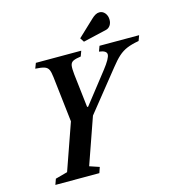

<svg xmlns="http://www.w3.org/2000/svg" viewBox="-135 -1075 1083 1189"><g transform="rotate(-15 406.5 -481.0)"><path d="M72 0 85 -36.5 162.5 -57.5 267 -355.5 233.5 -647.5Q230 -680.5 222.2 -696.8Q214.5 -713 195.2 -719.2Q176 -725.5 138 -727.5L151 -761.5H442L429.5 -727.5Q396 -723 380 -715Q364 -707 361 -688.2Q358 -669.5 362 -632L387 -415.5H393.5L547 -611.5Q594.5 -672.5 594.5 -697Q594.5 -721.5 546.5 -727.5L559 -761.5H813L800.5 -727.5Q755 -719.5 724.8 -707Q694.5 -694.5 669 -671.8Q643.5 -649 612.5 -609.5L408 -354.5L304 -57.5L366.5 -36.5L354 0ZM472.5 -811 455.5 -837 559.5 -935Q572.5 -947.5 585.2 -954.8Q598 -962 611 -962Q632.5 -962 646.8 -944.5Q661 -927 661 -901.5Q661 -880 650.5 -865Q640 -850 623 -846Z"/></g></svg>

Font: Libre Caslon Condensed Bold
Style: Italic
Weight: 700
Italic angle: -22.583°
Designer: Pablo Impallari, Rodrigo Fuenzalida, Katja Schimmel, Ertekin Erdin
Foundry: Pablo Impallari, Rodrigo Fuenzalida
Version: Version 2.000; ttfautohint (v1.8.4.7-5d5b);gftools[0.9.33]